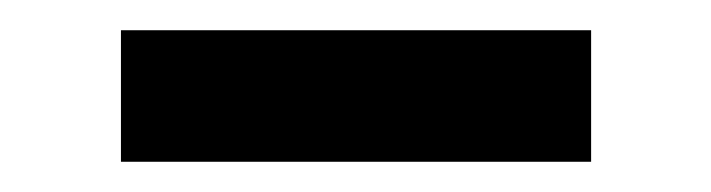

<svg xmlns="http://www.w3.org/2000/svg" viewBox="-20 -694 470 127"><path d="M60 -587H371V-674H60Z"/></svg>

Font: Heuristica
Style: Bold
Weight: 700
Version: Version 1.0.1